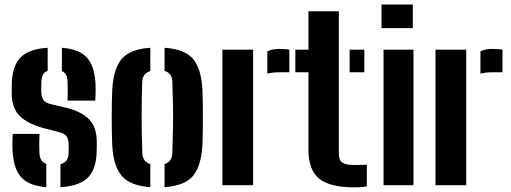

<svg xmlns="http://www.w3.org/2000/svg" viewBox="-20 -820 2263 850"><path d="M247.5 8.5V-93Q283.5 -101.5 283.5 -143Q284 -156 284 -160Q284 -164 284 -167.8Q284 -171.5 283.5 -183.5Q283.5 -203.5 275 -216Q266.5 -228.5 244 -234.5L174 -252.5Q104.5 -271 68.5 -305.5Q32.5 -340 32 -406Q32 -425 32 -441Q32.5 -523.5 68.5 -563.2Q104.5 -603 191 -608.5V-506Q164.5 -498 163.5 -461.5Q163.5 -458 163 -448.5Q162.5 -439 162.5 -418Q163 -393 171.5 -378.8Q180 -364.5 206 -358.5L268.5 -344Q338 -328 373.2 -293Q408.5 -258 408.5 -190.5Q408.5 -180.5 408.5 -171.8Q408.5 -163 408 -153.5Q407.5 -73.5 370.5 -35Q333.5 3.5 247.5 8.5ZM279 -374.5Q280 -393 280 -420.2Q280 -447.5 279 -461.5Q277 -497 254 -505V-608.5Q331.5 -602.5 365.5 -564.2Q399.5 -526 403 -446.5Q403.5 -438.5 403.2 -423.5Q403 -408.5 402.8 -394.5Q402.5 -380.5 401.5 -374.5ZM35.5 -156.5Q34.5 -179 35 -198.5Q35.5 -218 36.5 -227H155Q153.5 -194.5 153.8 -175.5Q154 -156.5 154.5 -142Q156.5 -104 185 -94.5V8.5Q106.5 2.5 72.8 -36.5Q39 -75.5 35.5 -156.5Z M477 -176.5Q476 -198 475.2 -230.5Q474.5 -263 474.5 -299Q474.5 -335 475.2 -368.2Q476 -401.5 477 -424Q482.5 -518 520 -560.5Q557.5 -603 645.5 -608.5V-505.5Q610.5 -494.5 609.5 -456.5Q607 -390.5 607 -308.5Q607 -226.5 610 -144Q611 -104 645.5 -94V8.5Q557 2.5 519.5 -40.8Q482 -84 477 -176.5ZM708.5 8.5V-94Q742 -103.5 743 -144Q745 -203 745.8 -253.2Q746.5 -303.5 745.8 -352.2Q745 -401 743 -457Q742 -496.5 708.5 -506V-608.5Q798.5 -602.5 834.8 -559Q871 -515.5 876 -424Q877.5 -393.5 878 -347Q878.5 -300.5 878 -253.8Q877.5 -207 876 -176.5Q870.5 -84 834 -40.8Q797.5 2.5 708.5 8.5Z M1163.5 -494V-592.5Q1184 -603.5 1216.5 -603.5Q1228.5 -603.5 1240.8 -602.5Q1253 -601.5 1261 -600.5V-500H1218Q1185 -500 1163.5 -494ZM964.5 0V-600H1100.5V0Z M1287.5 -500V-600H1345.5V-770H1480V-143Q1480 -110.5 1495.8 -100Q1511.5 -89.5 1551 -89.5Q1564.5 -89.5 1576.5 -90Q1588.5 -90.5 1604 -90.5V4.5Q1592 7.5 1579 8.5Q1566 9.5 1550.5 9.5Q1440 9.5 1392.8 -29Q1345.5 -67.5 1345.5 -158.5V-500ZM1528 -500V-600H1593V-500Z M1669 -695.5V-800H1807.5V-695.5ZM1678 0V-600H1810.5V0Z M2107 -494V-592.5Q2127.5 -603.5 2160 -603.5Q2172 -603.5 2184.2 -602.5Q2196.5 -601.5 2204.5 -600.5V-500H2161.5Q2128.5 -500 2107 -494ZM1908 0V-600H2044V0Z"/></svg>

Font: Big Shoulders Stencil Text ExtraBold
Style: Regular
Weight: 800
Designer: Patric King
Foundry: XO Type Co
Version: Version 1.000